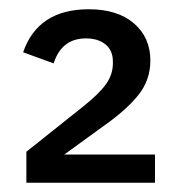

<svg xmlns="http://www.w3.org/2000/svg" viewBox="-20 -724 386 415"><path d="M37 -329V-396L160 -494Q194 -521 209 -542Q224 -563 224 -587V-591Q224 -615 208 -628Q192 -641 166 -641Q113 -641 96 -587L30 -611Q62 -704 172 -704Q234 -704 269.5 -673.5Q305 -643 305 -593Q305 -551 279 -518.5Q253 -486 203 -451L119 -390H315V-329Z"/></svg>

Font: Anuphan Medium
Style: Regular
Weight: 500
Designer: Mike Abbink, Paul van der Laan, Pieter van Rosmalen, Mint Tantisuwanna
Foundry: Bold Monday; Cadson Demak
Version: Version 3.002;hotconv 1.0.109;makeotfexe 2.5.65596